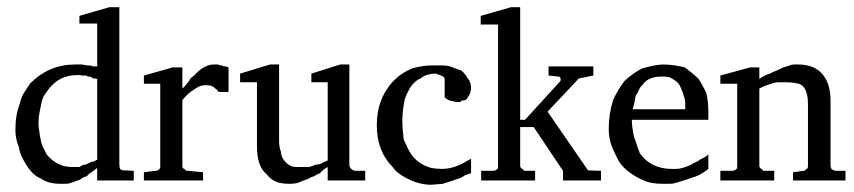

<svg xmlns="http://www.w3.org/2000/svg" viewBox="-20 -500 2367 532"><path d="M217.3 -44 234.7 -52Q240 -52 242.7 -54Q245.3 -56 249.3 -57.3V-281.3Q245.3 -282.7 237.3 -282.7Q234.7 -288 222.7 -288Q221.3 -290.7 217.3 -290.7H208Q204 -292 200 -292H194.7Q145.3 -292 116 -254.7Q109.3 -245.3 103.3 -236.7Q97.3 -228 94.7 -214Q92 -200 89.3 -187.3Q86.7 -174.7 86.7 -160Q86.7 -146.7 90.7 -123.3Q94.7 -100 100 -90.7Q105.3 -81.3 109.3 -72Q138.7 -37.3 178.7 -37.3H200L209.3 -42.7Q213.3 -44 217.3 -44ZM206.7 -321.3 222.7 -318.7Q234.7 -318.7 237.3 -316H249.3V-434.7H200V-456L282.7 -480H310.7V-44Q310.7 -34.7 313.3 -31.3Q316 -28 325.3 -28L350.7 -26.7V0H249.3V-34.7Q234.7 -22.7 225.3 -17.3Q222.7 -12 215.3 -10Q208 -8 202.7 -2.7Q196 0 190 2Q184 4 176.7 6.7Q169.3 9.3 162.7 9.3H148Q113.3 9.3 93.3 -5.3Q64 -16 40 -66.7Q34.7 -77.3 32 -93.3Q22.7 -114.7 22.7 -140Q22.7 -182.7 34.7 -212Q38.7 -230.7 46.7 -243.3Q54.7 -256 64 -269.3Q116 -321.3 188 -321.3Z M605.3 -316 613.3 -313.3V-245.3H585.3Q581.3 -252 578.7 -253.3Q576 -254.7 572 -258.7Q565.3 -264 549.3 -264Q533.3 -264 520 -253.3Q501.3 -242.7 485.3 -222.7V-40Q485.3 -32 492 -32Q492 -26.7 501.3 -26.7L542.7 -22.7V0H378.7V-22.7L410.7 -26.7Q418.7 -26.7 421.3 -32Q424 -32 424 -34.7V-268H378.7V-290.7L458.7 -313.3H485.3V-254.7Q493.3 -261.3 504 -276Q506.7 -282.7 512.7 -286.7Q518.7 -290.7 526 -298.7Q533.3 -306.7 542.7 -312Q557.3 -321.3 572 -321.3H585.3Q586.7 -318.7 596 -318.7Q596 -316 605.3 -316Z M837.3 -37.3 856 -44Q865.3 -44 872 -48Q878.7 -52 882 -52.7Q885.3 -53.3 888 -56V-272H842.7V-296L922.7 -321.3H948V-44Q948 -37.3 952 -33.3Q956 -29.3 958 -28.7Q960 -28 962.7 -26.7H992V0H888V-37.3Q873.3 -29.3 866.7 -20Q861.3 -18.7 855.3 -14.7Q849.3 -10.7 842.7 -9.3Q834.7 -4 827.3 -2Q820 0 812 4Q801.3 9.3 782.7 9.3Q764 9.3 749.3 5.3Q730.7 -1.3 718.7 -17.3Q692 -38.7 692 -94.7V-272H645.3V-296L728 -321.3H753.3V-109.3Q753.3 -92 758.7 -78.7Q758.7 -61.3 777.3 -45.3Q788 -37.3 798.7 -37.3Z M1198.7 -292 1188 -296Q1161.3 -296 1145.3 -282.7Q1130.7 -277.3 1117.3 -258.7Q1101.3 -230.7 1100 -217.3Q1094.7 -188 1094.7 -162.7Q1094.7 -145.3 1098.7 -113.3Q1105.3 -100 1109.3 -90.7Q1128 -48 1174.7 -34.7Q1188 -32 1204.7 -32Q1221.3 -32 1238 -37.3Q1254.7 -42.7 1264.7 -48.7Q1274.7 -54.7 1285.3 -60V-20Q1281.3 -18.7 1274.7 -16.7Q1268 -14.7 1262.7 -10.7Q1257.3 -6.7 1249.3 -4.7Q1241.3 -2.7 1236 0Q1228 2.7 1206.7 9.3L1174.7 12Q1132 12 1088 -17.3Q1076 -25.3 1068 -37.3Q1024 -81.3 1024 -153.3Q1024 -229.3 1073.3 -278.7Q1093.3 -298.7 1122.7 -310.7Q1153.3 -318.7 1174.7 -318.7H1205.3Q1222.7 -318.7 1236 -312.7Q1249.3 -306.7 1257.3 -305.3Q1268 -297.3 1276 -282.7Q1285.3 -273.3 1285.3 -254.7L1282.7 -241.3Q1280 -236 1278 -233.3Q1276 -230.7 1273.3 -225.3Q1268 -221.3 1258.7 -221.3Q1257.3 -217.3 1253.3 -217.3Q1249.3 -217.3 1245.3 -217.3L1226.7 -221.3Q1218.7 -224 1212 -230.7V-282.7Q1210.7 -288 1198.7 -292Z M1533.3 -276V-281.3Q1533.3 -288 1525.3 -288L1500 -290.7V-316H1624V-290.7L1584 -282.7L1497.3 -190.7L1609.3 -28L1645.3 -26.7V0H1540V-26.7L1458.7 -148H1421.3V-40Q1421.3 -36 1426 -32.7Q1430.7 -29.3 1431.3 -28Q1432 -26.7 1434.7 -26.7H1462.7V0H1313.3V-26.7H1346.7Q1352 -26.7 1358.7 -32Q1360 -34.7 1360 -40V-432H1312V-456L1396 -480H1421.3V-168H1434.7Z M1942.7 -32Q1922.7 -16 1906.7 -10.7Q1890.7 -5.3 1882.7 -2.7Q1874.7 0 1868 2Q1861.3 4 1852.7 6.7Q1844 9.3 1836 9.3H1817.3Q1785.3 9.3 1766.7 1.3Q1716 -20 1694.7 -53.3Q1688 -65.3 1677.3 -89.3Q1666.7 -113.3 1666.7 -142.7Q1666.7 -184 1678.7 -222.7Q1692 -252 1710.7 -276Q1733.3 -297.3 1760 -310.7Q1798.7 -321.3 1817.3 -321.3Q1845.3 -321.3 1877.3 -313.3Q1897.3 -298.7 1914.7 -282.7Q1926.7 -265.3 1937.3 -241.3Q1942.7 -220 1942.7 -188V-168H1730.7Q1730.7 -148 1737.3 -118.7Q1741.3 -109.3 1744.7 -98Q1748 -86.7 1753.3 -74.7Q1784 -32 1841.3 -32H1854.7Q1869.3 -32 1896 -44Q1901.3 -48 1908 -50.7Q1914.7 -53.3 1918.7 -57.3Q1936 -65.3 1942.7 -72ZM1878.7 -212Q1878.7 -221.3 1876.7 -228Q1874.7 -234.7 1872 -242.7Q1864 -266.7 1855.3 -273.3Q1846.7 -280 1841.3 -282.7Q1836 -288 1814.7 -288Q1774.7 -288 1760 -264Q1753.3 -258.7 1750.7 -251.3Q1748 -244 1741.3 -234.7Q1740 -222.7 1733.3 -197.3H1878.7Z M2214.7 -32Q2218.7 -32 2218.7 -40V-212Q2218.7 -265.3 2186.7 -269.3Q2173.3 -272 2160 -272H2137.3Q2128 -272 2118.7 -268.7Q2109.3 -265.3 2101.3 -262.7Q2093.3 -260 2084 -254.7V-40Q2084 -36 2088.7 -32.7Q2093.3 -29.3 2094 -28Q2094.7 -26.7 2097.3 -26.7H2125.3V0H1976V-26.7H2009.3Q2014.7 -26.7 2021.3 -32Q2022.7 -34.7 2022.7 -40V-268H1976V-290.7L2058.7 -313.3H2084V-281.3Q2098.7 -292 2113.3 -296Q2120 -300 2127.3 -302.7Q2134.7 -305.3 2142 -309.3Q2149.3 -313.3 2155.3 -314.7Q2161.3 -316 2167.3 -318.7Q2173.3 -321.3 2181.3 -321.3H2190.7Q2236 -321.3 2258.7 -294.7Q2281.3 -268 2281.3 -221.3V-44Q2281.3 -30.7 2288 -29.3Q2290.7 -28 2293.3 -26.7H2322.7V0H2177.3V-22.7L2206.7 -26.7Q2210.7 -26.7 2214.7 -32Z"/></svg>

Font: Peddana
Style: Regular
Weight: 400
Designer: Appaji Ambarisha Darbha
Foundry: Appaji Ambarisha Darbha
Version: Version 1.0.4; ttfautohint (v1.2.25-373a) -l 7 -r 28 -G 50 -